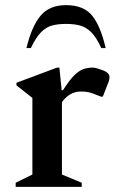

<svg xmlns="http://www.w3.org/2000/svg" viewBox="-20 -727 453 747"><path d="M41 0V-16L106 -48V-346L44 -395V-405L202 -464H211L220 -376H225Q249 -414 268 -433Q287 -452 304.5 -458Q322 -464 340 -464Q348 -464 358 -461Q368 -458 376 -455Q406 -445 406 -427Q406 -419 403 -410L380 -351H373L342 -363Q328 -368 317.5 -369.5Q307 -371 294 -371Q252 -371 221 -330V-48L298 -16V0ZM83 -540Q103 -624 137.5 -665.5Q172 -707 237 -707Q306 -707 339 -665.5Q372 -624 391 -540H374Q355 -582 334.5 -602Q314 -622 290.5 -628Q267 -634 237 -634Q207 -634 183.5 -628Q160 -622 140 -602Q120 -582 100 -540Z"/></svg>

Font: Spectral SemiBold
Style: Regular
Weight: 600
Designer: Jean-Baptiste Levee
Foundry: Production Type
Version: Version 2.001